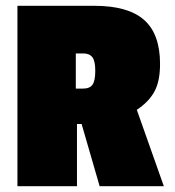

<svg xmlns="http://www.w3.org/2000/svg" viewBox="-20 -641 603 661"><path d="M531 -421Q531 -361 511.5 -325.5Q492 -290 451 -263L544 0H323L261 -214H245V0H40V-621H305Q421 -621 476 -572.5Q531 -524 531 -421ZM267 -457H241V-336H266Q289 -336 298.5 -349.5Q308 -363 308 -397Q308 -431 298 -444Q288 -457 267 -457Z"/></svg>

Font: Passion One
Style: Bold
Weight: 700
Designer: Alejandro Lo Celso
Foundry: Fontstage
Version: Version 1.002